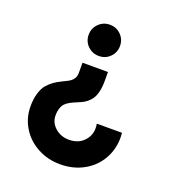

<svg xmlns="http://www.w3.org/2000/svg" viewBox="-139 -635 937 1010"><g transform="rotate(20 329.5 -130.0)"><path d="M217.3 -432.6Q217.3 -469.2 242.9 -494.6Q268.6 -520 305.2 -520Q341.8 -520 367.2 -494.6Q392.6 -469.2 392.6 -432.6Q392.6 -395.5 367.2 -370.4Q341.8 -345.2 305.2 -345.2Q268.6 -345.2 242.9 -370.4Q217.3 -395.5 217.3 -432.6ZM308.6 259.8Q239.7 259.8 182.1 229Q124.5 198.2 91.6 144.5Q58.6 90.8 58.6 26.4Q58.6 -16.1 68.4 -48.1Q78.1 -80.1 94 -98.4Q109.9 -116.7 128.9 -129.9Q147.9 -143.1 167 -151.9Q186 -160.6 201.9 -169.4Q217.8 -178.2 227.5 -191.7Q237.3 -205.1 237.3 -223.6V-282.7H379.9V-232.4Q379.9 -198.2 373.8 -172.6Q367.7 -147 357.2 -131.3Q346.7 -115.7 333 -104.7Q319.3 -93.8 304.2 -86.9Q289.1 -80.1 274.2 -74Q259.3 -67.9 245.6 -60.5Q231.9 -53.2 221.4 -43Q210.9 -32.7 204.8 -15.1Q198.7 2.4 198.7 26.4Q198.7 66.4 230.7 94.5Q262.7 122.6 308.6 122.6Q363.8 122.6 395.8 84.7Q427.7 46.9 417.5 -7.3H558.6Q565.9 66.4 535.4 127.9Q504.9 189.5 444.8 224.6Q384.8 259.8 308.6 259.8Z"/></g></svg>

Font: Now
Style: Bold
Weight: 700
Designer: Alfredo Marco Pradil
Foundry: Alfredo Marco Pradil
Version: Version 1.002;PS 001.002;hotconv 1.0.88;makeotf.lib2.5.64775